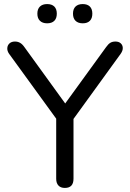

<svg xmlns="http://www.w3.org/2000/svg" viewBox="-20 -916 637 943"><path d="M298.5 7Q278 7 267 -4.8Q256 -16.5 256 -38V-365L275 -307L24.5 -652Q15 -665.5 15.8 -679.5Q16.5 -693.5 26.5 -702.8Q36.5 -712 53.5 -712Q67.5 -712 78.8 -705.5Q90 -699 100 -684.5L311 -393H289.5L501 -684.5Q511.5 -699.5 521.8 -705.8Q532 -712 547 -712Q563.5 -712 573 -703.2Q582.5 -694.5 583 -680.8Q583.5 -667 572.5 -651.5L323 -307L341 -365V-38Q341 7 298.5 7ZM386.5 -801.5Q363.5 -801.5 351 -813.8Q338.5 -826 338.5 -848.9Q338.5 -871.7 351 -883.9Q363.5 -896 386.4 -896Q409.2 -896 421.4 -883.9Q433.5 -871.7 433.5 -848.9Q433.5 -826 421.4 -813.8Q409.3 -801.5 386.5 -801.5ZM211.5 -801.5Q188.9 -801.5 176.2 -813.8Q163.5 -826 163.5 -848.9Q163.5 -871.7 176.2 -883.9Q188.9 -896 211.5 -896Q234.5 -896 246.8 -883.9Q259 -871.7 259 -848.9Q259 -826 246.8 -813.8Q234.5 -801.5 211.5 -801.5Z"/></svg>

Font: Nunito ExtraLight
Style: Regular
Weight: 200
Designer: Vernon Adams
Foundry: Vernon Adams
Version: Version 3.602;April 4, 2023;FontCreator 14.0.0.2856 64-bit